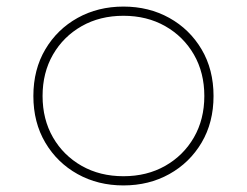

<svg xmlns="http://www.w3.org/2000/svg" viewBox="-20 -548 751 584"><path d="M355.5 16Q433 16 495 -18.5Q557 -53 593.2 -114.2Q629.5 -175.5 629.5 -256Q629.5 -336.5 593.2 -397.8Q557 -459 495 -493.5Q433 -528 355.5 -528Q278 -528 216 -493.5Q154 -459 117.8 -397.8Q81.5 -336.5 81.5 -256Q81.5 -175.5 117.8 -114.2Q154 -53 216 -18.5Q278 16 355.5 16ZM355.5 -12Q284 -12 228.5 -43.5Q173 -75 141.2 -130Q109.5 -185 109.5 -256Q109.5 -327 141.2 -382Q173 -437 228.5 -468.5Q284 -500 355.5 -500Q427 -500 482.5 -468.5Q538 -437 569.8 -382Q601.5 -327 601.5 -256Q601.5 -185 569.8 -130Q538 -75 482.5 -43.5Q427 -12 355.5 -12Z"/></svg>

Font: Spartan Thin
Style: Regular
Weight: 100
Designer: Matt Bailey, Mirko Velimirovic
Foundry: Matt Bailey
Version: Version 1.003; ttfautohint (v1.8.3)